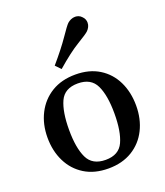

<svg xmlns="http://www.w3.org/2000/svg" viewBox="-143 -870 844 981"><g transform="rotate(-20 278.5 -379.5)"><path d="M37.6 -240.2Q37.6 -313 67.1 -370.8Q96.7 -428.7 151.1 -461.9Q205.6 -495.1 281.2 -495.1Q356.4 -495.1 409.9 -461.9Q463.4 -428.7 491.5 -370.8Q519.5 -313 519.5 -240.2Q519.5 -167.5 490.7 -109.9Q461.9 -52.2 407.5 -19Q353 14.2 277.8 14.2Q202.1 14.2 148.4 -19Q94.7 -52.2 66.2 -109.9Q37.6 -167.5 37.6 -240.2ZM154.8 -240.2Q154.8 -142.1 180.9 -87.2Q207 -32.2 279.3 -32.2Q351.1 -32.2 376.2 -87.2Q401.4 -142.1 401.4 -240.2Q401.4 -338.4 375.2 -393.3Q349.1 -448.2 277.3 -448.2Q205.1 -448.2 179.9 -393.1Q154.8 -337.9 154.8 -240.2ZM225.6 -545.4 198.2 -573.7Q257.8 -643.1 292.5 -693.8Q327.1 -744.6 338.4 -755.4Q346.2 -762.7 357.4 -767.8Q368.7 -772.9 381.3 -772.9Q390.1 -772.9 399.7 -769.3Q409.2 -765.6 417 -756.8Q424.8 -749 428 -740.5Q431.2 -731.9 431.2 -723.1Q431.2 -710.9 426 -700.7Q420.9 -690.4 413.1 -682.6Q401.9 -671.4 351.1 -640.9Q300.3 -610.4 225.6 -545.4Z"/></g></svg>

Font: Gelasio Medium
Style: Regular
Weight: 500
Designer: Eben Sorkin
Foundry: Eben Sorkin
Version: Version 1.008